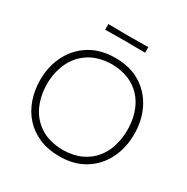

<svg xmlns="http://www.w3.org/2000/svg" viewBox="-198 -1063 1214 1245"><g transform="rotate(30 409.0 -441.0)"><path d="M412.5 9.5Q325 9.5 258.5 -19.5Q192 -48.5 147.2 -99.2Q102.5 -150 79.8 -216.5Q57 -283 57 -357.5Q57 -461.5 99.5 -544.8Q142 -628 221.2 -676.8Q300.5 -725.5 410.5 -725.5Q522 -725.5 600.5 -676Q679 -626.5 720.2 -543.2Q761.5 -460 761.5 -358Q761.5 -252.5 719 -169.5Q676.5 -86.5 598.5 -38.5Q520.5 9.5 412.5 9.5ZM410.5 -37.5Q489 -39 545.8 -65.5Q602.5 -92 638.8 -136.5Q675 -181 692.2 -238Q709.5 -295 709.5 -358Q709.5 -448.5 676.2 -520.2Q643 -592 576.5 -634.2Q510 -676.5 410.5 -678.5Q308 -676.5 241 -632Q174 -587.5 141.2 -515.2Q108.5 -443 108.5 -358Q108.5 -272.5 140.5 -200.2Q172.5 -128 239.2 -83.8Q306 -39.5 410.5 -37.5ZM259 -850.5V-892.5Q293 -892 330.5 -891.8Q368 -891.5 408.5 -891Q449 -891.5 486.5 -891.8Q524 -892 558 -892.5V-850.5Q524 -850.5 486.5 -851Q449 -851.5 408.5 -852Q368 -851.5 330.5 -851Q293 -850.5 259 -850.5Z"/></g></svg>

Font: Commissioner Loud ExtraLight
Style: Regular
Weight: 200
Designer: Kostas Bartsokas
Foundry: Kostas Bartsokas
Version: Version 1.000; ttfautohint (v1.8.3)